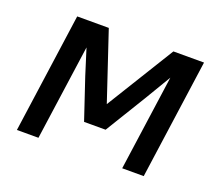

<svg xmlns="http://www.w3.org/2000/svg" viewBox="-91 -627 861 754"><g transform="rotate(20 340.0 -250.0)"><path d="M223 -290 189 -398 133 0H43L113 -500H245L340 -216L515 -500H643L573 0H483L539 -399L474 -290L370 -120H280Z"/></g></svg>

Font: Retni Sans Medium
Style: Italic
Weight: 500
Italic angle: -8°
Designer: Vitaly Kuzmin
Foundry: ParaType Ltd.
Version: Version 1.00;June 10, 2019;FontCreator 11.5.0.2425 64-bit; t